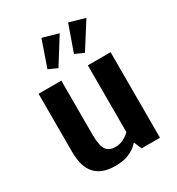

<svg xmlns="http://www.w3.org/2000/svg" viewBox="-179 -850 895 972"><g transform="rotate(-30 269.0 -363.5)"><path d="M208 -562 157 -585 210 -738 302 -712ZM363 -562 312 -585 366 -738 458 -712ZM210 11Q134 11 95 -30.5Q56 -72 56 -160V-500H189V-188Q189 -119 206 -95.5Q223 -72 257 -72Q284 -72 303.5 -81.5Q323 -91 333.5 -100.5Q344 -110 344 -110V-500H477V0H370L351 -44H349Q349 -44 335.5 -30.5Q322 -17 291.5 -3Q261 11 210 11Z"/></g></svg>

Font: Arsenal SC
Style: Bold
Weight: 700
Designer: Andrij Shevchenko
Foundry: Stairsfor
Version: Version 2.001; ttfautohint (v1.8.4.7-5d5b)